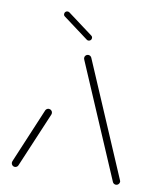

<svg xmlns="http://www.w3.org/2000/svg" viewBox="-79 -746 668 809"><g transform="rotate(10 255.5 -342.0)"><path d="M39.3 0Q33 0 28.5 -4.6Q24.1 -9.3 24.1 -15.6Q24.1 -18.9 25.2 -21.5L124.4 -257Q126.3 -261.1 130.2 -263.5Q134.1 -265.9 138.5 -265.9Q144.8 -265.9 149.4 -261.3Q154.1 -256.7 154.1 -250.4Q154.1 -247.4 153 -244.4L53.3 -8.9Q51.5 -4.8 47.6 -2.4Q43.7 0 39.3 0ZM487.4 -15.6Q487.4 -9.3 482.8 -4.6Q478.1 0 471.9 0Q467.4 0 463.5 -2.4Q459.6 -4.8 457.8 -8.9L249.6 -494.8Q247.4 -499.6 247.4 -503.3Q247.4 -509.6 251.9 -514.1Q256.3 -518.5 262.6 -518.5Q267 -518.5 270.9 -516.1Q274.8 -513.7 276.7 -509.6L484.8 -23.7Q487.4 -18.1 487.4 -15.6ZM132.2 -670.7Q132.2 -676.3 135.9 -680Q139.6 -683.7 144.8 -683.7Q149.3 -683.7 152.6 -681.5L260.4 -601.1Q265.6 -597.4 265.6 -591.1Q265.6 -585.6 261.9 -581.9Q258.1 -578.1 252.6 -578.1Q247.8 -578.1 245.2 -580.4L137.4 -660.7Q132.2 -664.1 132.2 -670.7Z"/></g></svg>

Font: 26F Galaxy Hebrew Ultra Light
Style: Regular
Weight: 200
Designer: C₂₉H₂₅N₃O₅
Version: Version 1.000